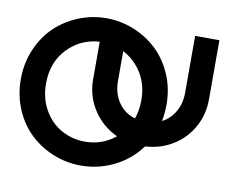

<svg xmlns="http://www.w3.org/2000/svg" viewBox="-78 -812 1126 924"><g transform="rotate(10 484.5 -350.0)"><path d="M371.1 9.8Q300.8 9.8 236.3 -16.1Q171.9 -42 122.8 -88.1Q73.7 -134.3 44.4 -202.4Q15.1 -270.5 15.1 -350.1Q15.1 -428.7 44.4 -496.8Q73.7 -564.9 122.6 -611.3Q171.4 -657.7 236.1 -683.8Q300.8 -710 371.1 -710Q440.9 -710 505.6 -683.8Q570.3 -657.7 619.4 -611.3Q668.5 -564.9 697.8 -496.8Q727.1 -428.7 727.1 -350.1Q727.1 -310.5 719.2 -269Q758.8 -289.6 782 -329.8Q805.2 -370.1 805.2 -422.9V-700.2H923.8V-410.2Q923.8 -336.4 889.4 -274.7Q855 -212.9 794.7 -175.8Q734.4 -138.7 660.2 -134.8Q610.4 -66.4 533.7 -28.3Q457 9.8 371.1 9.8ZM138.2 -350.1Q138.2 -277.3 170.7 -221.2Q203.1 -165 255.9 -136Q308.6 -106.9 371.1 -106.9Q454.6 -106.9 519 -159.2Q445.8 -192.9 401.9 -259.8Q357.9 -326.7 357.9 -410.2V-592.8Q265.6 -587.4 201.9 -520.8Q138.2 -454.1 138.2 -350.1ZM477.1 -422.9Q477.1 -361.3 507.3 -317.6Q537.6 -273.9 588.9 -258.8Q604 -300.3 604 -350.1Q604 -424.8 569.3 -481.4Q534.7 -538.1 477.1 -567.9Z"/></g></svg>

Font: Cakra Normal
Style: Regular
Weight: 400
Designer: Lucia Kollert, Vojtech Kollert
Foundry: OoM Type
Version: Version 1.000;Glyphs 3.1.1 (3148)